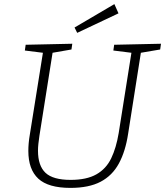

<svg xmlns="http://www.w3.org/2000/svg" viewBox="-20 -908 804 935"><path d="M536 -690 764 -695 760 -667 666 -651 604 -257Q591 -171 559 -112Q527 -53 470 -23Q413 7 323 7Q215 7 166.5 -38Q118 -83 118 -173Q118 -210 125 -251L189 -651L101 -662L105 -690L332 -695L328 -667L236 -651L172 -247Q169 -227 167 -208.5Q165 -190 165 -174Q165 -101 201.5 -66.5Q238 -32 324 -32Q402 -32 449.5 -59Q497 -86 521.5 -137Q546 -188 558 -260L620 -651L532 -662ZM356 -748 343 -774 537 -888 557 -843Z"/></svg>

Font: Bitter Light
Style: Italic
Weight: 300
Italic angle: -9°
Designer: Sol Matas, and Bitter project Authors
Foundry: Sol Matas
Version: Version 2.001